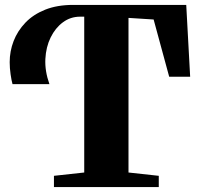

<svg xmlns="http://www.w3.org/2000/svg" viewBox="-20 -763 815 783"><path d="M200 0V-46L323.5 -59.5V-695H306.5Q267.5 -695 236.5 -672Q205.5 -649 186.5 -610.2Q167.5 -571.5 165 -522.5Q162.5 -473.5 181.5 -420H31Q27 -434 23.2 -459.8Q19.5 -485.5 19.5 -509.5Q19.5 -554 35.5 -595.5Q51.5 -637 83.5 -670.5Q115.5 -704 164.2 -723.5Q213 -743 278.5 -743H739.5L755.5 -450H670L606.5 -683.5L504 -690V-59.5L627.5 -46V0Z"/></svg>

Font: Merriweather 72pt Black
Style: Regular
Weight: 900
Version: Version 2.100